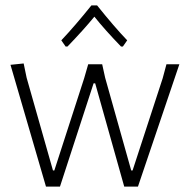

<svg xmlns="http://www.w3.org/2000/svg" viewBox="-20 -694 694 714"><path d="M224 -521 208 -544Q259 -598 320 -674H341Q405 -594 453 -544L437 -521H430Q370 -583 331 -632Q289 -581 231 -521ZM68 -458 79 -405 177 -60H182L293 -403L308 -455H360L371 -405L468 -60H473L585 -403L599 -455H647L493 0H442L334 -384H328L203 0H151L19 -453Z"/></svg>

Font: Alegreya Sans SC Light
Style: Regular
Weight: 300
Designer: Juan Pablo del Peral
Foundry: Huerta Tipografica
Version: Version 2.007